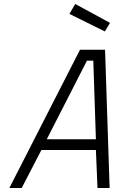

<svg xmlns="http://www.w3.org/2000/svg" viewBox="-20 -945 595 965"><path d="M358 -925 533 -830 507 -787 329 -875ZM27 0 382 -695H508L531 0H470L462 -191H188L89 0ZM417 -640 215 -245H462L449 -640Z"/></svg>

Font: Titillium Web Light
Style: Italic
Weight: 300
Italic angle: -13°
Version: Version 1.002;PS 57.000;hotconv 1.0.70;makeotf.lib2.5.55311